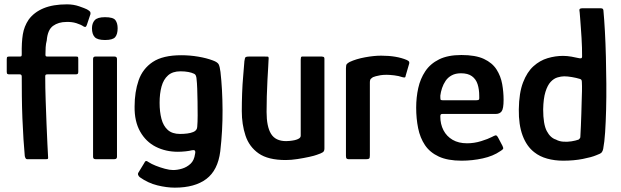

<svg xmlns="http://www.w3.org/2000/svg" viewBox="-20 -732 2856 883"><path d="M94 -14Q91 -46 88 -91.5Q85 -137 83 -188.5Q81 -240 80.5 -290Q80 -340 80 -380Q80 -390 71 -390H23Q17 -390 14 -392Q11 -394 11 -402V-459Q11 -469 14 -470.5Q17 -472 25 -472H72Q77 -472 78.5 -474Q80 -476 80 -483Q79 -537 85 -574Q91 -611 112 -642Q137 -676 180.5 -694Q224 -712 288 -712Q318 -712 344 -703Q370 -694 380 -689Q392 -682 394.5 -678Q397 -674 396 -667L380 -619Q377 -610 374 -608.5Q371 -607 365 -610Q352 -619 331 -625.5Q310 -632 285 -631Q249 -631 224 -613Q199 -595 195 -546Q191 -531 190 -514.5Q189 -498 189 -481Q189 -476 190.5 -474Q192 -472 197 -472H329Q337 -472 338.5 -470Q340 -468 340 -458V-402Q340 -395 337.5 -392.5Q335 -390 327 -390H198Q192 -390 190 -388Q188 -386 188 -381Q188 -328 190 -271Q192 -214 194 -162Q196 -110 198 -70.5Q200 -31 201 -13Q202 -4 200.5 -2Q199 0 193 0H104Q101 0 98.5 -3Q96 -6 94 -14ZM521 -602Q521 -575 510 -561.5Q499 -548 463 -548Q428 -548 415.5 -561.5Q403 -575 403 -602Q403 -625 415.5 -639Q428 -653 463 -653Q501 -653 511 -639Q521 -625 521 -602ZM518 -11Q518 0 506 0H419Q408 0 408 -11V-461Q408 -472 419 -472H506Q518 -472 518 -461Z M599 -242Q599 -309 617.5 -362.5Q636 -416 682.5 -447Q729 -478 814 -478Q853 -478 891.5 -471.5Q930 -465 959 -454Q981 -446 986 -435.5Q991 -425 994 -401Q1003 -322 1003.5 -226.5Q1004 -131 993 -36Q982 51 929 91Q876 131 784 131Q747 131 704 120.5Q661 110 623 83Q618 79 615.5 73Q613 67 617 61Q621 55 629.5 40.5Q638 26 642 20Q647 9 651.5 8.5Q656 8 664 14Q676 22 696 30Q716 38 738 44Q760 50 776 50Q796 50 817.5 43.5Q839 37 856 21.5Q873 6 877 -24Q877 -25 877.5 -26.5Q878 -28 878 -29Q879 -36 876 -39.5Q873 -43 863 -41Q852 -38 833.5 -36Q815 -34 798 -34Q742 -34 696.5 -57Q651 -80 624.5 -127Q598 -174 599 -242ZM714 -259Q714 -218 722.5 -185.5Q731 -153 751.5 -134.5Q772 -116 808 -116Q825 -116 841 -118Q857 -120 869 -125Q886 -132 887 -148Q889 -170 889 -201Q889 -232 888.5 -264.5Q888 -297 887 -324.5Q886 -352 884 -368Q884 -374 881.5 -382Q879 -390 872 -393Q862 -398 846 -401Q830 -404 810 -404Q774 -404 753 -385.5Q732 -367 723 -334.5Q714 -302 714 -259Z M1294 4Q1213 4 1169.5 -26.5Q1126 -57 1109 -108.5Q1092 -160 1092 -221Q1092 -261 1093.5 -303Q1095 -345 1098.5 -383.5Q1102 -422 1104 -451Q1106 -467 1110 -469.5Q1114 -472 1126 -472H1195Q1207 -472 1212 -471.5Q1217 -471 1215 -455Q1215 -450 1213.5 -425Q1212 -400 1210 -364Q1208 -328 1207 -289Q1206 -250 1206 -217Q1206 -150 1226.5 -116.5Q1247 -83 1296 -83Q1302 -83 1313 -84Q1324 -85 1335.5 -87.5Q1347 -90 1355 -95Q1363 -100 1363 -108V-457Q1363 -462 1364 -467Q1365 -472 1370 -472H1460Q1463 -472 1467.5 -470.5Q1472 -469 1472 -461V-49Q1472 -37 1465 -32Q1458 -27 1437 -20Q1427 -16 1402 -10.5Q1377 -5 1348 -0.5Q1319 4 1294 4Z M1733 -476Q1804 -476 1851 -456Q1859 -452 1861 -449Q1863 -446 1862 -440L1846 -385Q1845 -377 1842 -376Q1839 -375 1831 -377Q1814 -383 1793 -385.5Q1772 -388 1758 -388Q1742 -388 1729.5 -386Q1717 -384 1708.5 -381.5Q1700 -379 1695 -377Q1691 -374 1686 -370Q1681 -366 1681 -352V-18Q1681 -6 1678 -3Q1675 0 1666 0H1582Q1578 0 1574.5 -2.5Q1571 -5 1571 -15V-418Q1571 -433 1575 -437.5Q1579 -442 1588 -447Q1618 -461 1659 -468.5Q1700 -476 1733 -476Z M1894 -237Q1894 -284 1903.5 -327Q1913 -370 1936 -404.5Q1959 -439 1999.5 -459Q2040 -479 2102 -479Q2167 -479 2205.5 -461Q2244 -443 2263.5 -412.5Q2283 -382 2289.5 -345.5Q2296 -309 2296 -273Q2296 -232 2287 -220Q2278 -208 2260 -208H2015Q2010 -208 2007.5 -206Q2005 -204 2005 -196Q2005 -161 2019.5 -133Q2034 -105 2061.5 -89Q2089 -73 2128 -73Q2161 -73 2193 -83Q2225 -93 2242 -102Q2253 -108 2259 -109.5Q2265 -111 2272 -97L2291 -61Q2296 -51 2293.5 -47Q2291 -43 2281 -37Q2248 -14 2200 -3.5Q2152 7 2103 7Q2039 7 1998 -12Q1957 -31 1934.5 -64.5Q1912 -98 1903 -142.5Q1894 -187 1894 -237ZM2184 -291Q2184 -321 2176.5 -344.5Q2169 -368 2150.5 -381.5Q2132 -395 2100 -395Q2075 -395 2057.5 -385.5Q2040 -376 2029.5 -360.5Q2019 -345 2013 -327Q2007 -309 2005 -292Q2005 -278 2006 -274.5Q2007 -271 2015 -271H2171Q2180 -271 2182.5 -274Q2185 -277 2184 -291Z M2366 -229Q2367 -305 2385.5 -353Q2404 -401 2433.5 -427.5Q2463 -454 2498.5 -464.5Q2534 -475 2569 -475Q2588 -475 2608 -471.5Q2628 -468 2640 -465Q2648 -463 2652.5 -464Q2657 -465 2657 -473Q2657 -491 2656.5 -513Q2656 -535 2654.5 -557.5Q2653 -580 2651.5 -602Q2650 -624 2648.5 -643Q2647 -662 2646 -674Q2643 -688 2646.5 -691Q2650 -694 2658 -694H2741Q2747 -694 2750.5 -692.5Q2754 -691 2755 -685Q2759 -642 2762 -587Q2765 -532 2766.5 -470.5Q2768 -409 2768.5 -347.5Q2769 -286 2767.5 -228.5Q2766 -171 2763 -124.5Q2760 -78 2754 -47Q2752 -37 2747 -31Q2742 -25 2722 -18Q2701 -9 2660 -1Q2619 7 2570 7Q2531 7 2496.5 -2.5Q2462 -12 2437 -32Q2402 -59 2383.5 -108.5Q2365 -158 2366 -229ZM2478 -229Q2478 -161 2494.5 -129.5Q2511 -98 2537 -90Q2551 -82 2570 -80.5Q2589 -79 2608 -82Q2627 -85 2641 -90Q2644 -93 2646.5 -95.5Q2649 -98 2649 -103Q2650 -126 2651.5 -153Q2653 -180 2653.5 -208Q2654 -236 2655 -262.5Q2656 -289 2656.5 -313Q2657 -337 2656 -354Q2656 -362 2653.5 -365Q2651 -368 2647 -369Q2631 -374 2610.5 -377.5Q2590 -381 2575 -381Q2561 -381 2544 -376Q2527 -371 2512.5 -355.5Q2498 -340 2488.5 -309.5Q2479 -279 2478 -229Z"/></svg>

Font: Glory SemiBold
Style: Regular
Weight: 600
Designer: Robert Leuschke
Foundry: Robert Leuschke
Version: Version 1.011